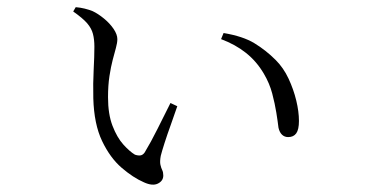

<svg xmlns="http://www.w3.org/2000/svg" viewBox="-20 -512 1040 535"><path d="M381 -4Q351 -17 319 -44.5Q287 -72 264.5 -119Q242 -166 240 -238Q239 -280 241 -317.5Q243 -355 243 -382Q243 -402 239 -417.5Q235 -433 223 -447Q211 -461 184 -480L191 -492Q204 -491 216 -488Q228 -485 238 -481Q253 -474 269.5 -460.5Q286 -447 296.5 -431.5Q307 -416 307 -403Q307 -393 303 -378.5Q299 -364 294 -345Q289 -326 285 -300Q281 -274 281 -241Q281 -194 293.5 -161.5Q306 -129 323.5 -109.5Q341 -90 356 -81Q365 -78 371.5 -79Q378 -80 383 -87Q400 -115 419 -153Q438 -191 455 -225L474 -216Q466 -192 456 -164.5Q446 -137 438.5 -113.5Q431 -90 428 -78Q425 -62 427 -53Q429 -44 432 -38Q435 -32 435 -23Q435 -8 420 -0.5Q405 7 381 -4ZM783 -130Q773 -130 766 -136.5Q759 -143 756 -156Q754 -173 750 -198Q746 -223 738.5 -251.5Q731 -280 715 -307Q695 -341 665.5 -364.5Q636 -388 596 -403L603 -420Q657 -411 689 -391.5Q721 -372 748 -345Q770 -323 784 -293Q798 -263 805.5 -232Q813 -201 813 -175Q813 -151 805.5 -140.5Q798 -130 783 -130Z"/></svg>

Font: Noto Serif SC ExtraLight Light
Style: Regular
Weight: 300
Version: Version 2.002-H1;hotconv 1.1.0;makeotfexe 2.6.0